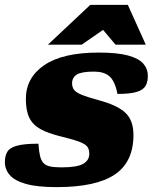

<svg xmlns="http://www.w3.org/2000/svg" viewBox="-20 -752 626 787"><path d="M137.5 -163Q139.5 -132.5 144 -113.2Q148.5 -94 158.5 -83.5Q168.5 -73 186.2 -69.5Q204 -66 232.5 -66Q296 -66 321 -80.5Q346 -95 346 -121.5Q346 -139.5 338 -150.5Q330 -161.5 305 -171Q280 -180.5 228.5 -193Q177.5 -205.5 146 -222.8Q114.5 -240 100.2 -269.2Q86 -298.5 86 -346.5Q86 -433.5 161.5 -485Q237 -536.5 384.5 -536.5Q461 -536.5 505 -524.5Q549 -512.5 567.5 -491Q586 -469.5 586 -441.5Q586 -415.5 576 -399Q566 -382.5 539 -374.8Q512 -367 461.5 -367Q451 -421.5 426.5 -441Q404.5 -458.5 365 -458.5Q313.5 -458.5 294.5 -446.2Q275.5 -434 275.5 -410.5Q275.5 -395.5 282.8 -384.8Q290 -374 313.8 -364Q337.5 -354 387 -340.5Q461.5 -320.5 494.2 -289.5Q527 -258.5 527 -198.5Q527 -88.5 450.8 -36.8Q374.5 15 211.5 15Q132.5 15 86 1.8Q39.5 -11.5 19.8 -34.8Q0 -58 0 -87.5Q0 -114.5 10.8 -131Q21.5 -147.5 51.2 -155.2Q81 -163 137.5 -163ZM176.5 -569 350 -732H504L577.5 -569H453.5L402.5 -629.5L315 -569Z"/></svg>

Font: Newsreader Caption ExtraBold
Style: Italic
Weight: 800
Italic angle: -17°
Designer: Hugues Gentile
Foundry: Production Type
Version: Version 1.001